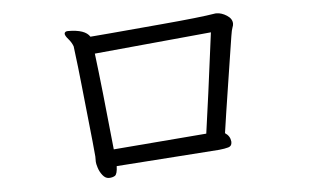

<svg xmlns="http://www.w3.org/2000/svg" viewBox="-43 -646 1086 657"><g transform="rotate(-5 500.0 -317.5)"><path d="M295 -481Q309 -369 331 -149L651 -175Q666 -278 697 -519ZM210 -566Q269 -566 285 -540Q313 -542 357 -546Q401 -550 532.5 -561.5Q664 -573 718 -582H722Q739 -582 757 -570.5Q775 -559 775 -542Q775 -536 772 -529Q769 -522 765.5 -499.5Q762 -477 754.5 -429Q747 -381 739.5 -332.5Q732 -284 725.5 -242Q719 -200 715 -171Q732 -160 734 -141V-138Q734 -125 722 -121.5Q710 -118 690 -116L336 -91Q335 -63 326.5 -58Q318 -53 306 -53Q294 -53 284.5 -65Q275 -77 270.5 -91.5Q266 -106 266 -112V-130Q262 -176 254 -249.5Q246 -323 240.5 -378Q235 -433 225 -512Q220 -526 209 -538.5Q198 -551 198 -558Q199 -566 210 -566Z"/></g></svg>

Font: LXGW WenKai Mono Lite
Style: Regular
Weight: 400
Monospace: yes
Designer: LXGW / Fontworks Inc.
Foundry: LXGW / Fontworks Inc.
Version: Version 1.520; June 14, 2025